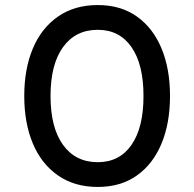

<svg xmlns="http://www.w3.org/2000/svg" viewBox="-20 -730 769 760"><path d="M367 10Q275 10 209.5 -35.5Q144 -81 110 -162Q76 -243 76 -350Q76 -457 110 -538Q144 -619 209.5 -664.5Q275 -710 367 -710Q458 -710 522 -664.5Q586 -619 619.5 -538Q653 -457 653 -350Q653 -243 619.5 -162Q586 -81 522 -35.5Q458 10 367 10ZM367 -88Q453 -88 500.5 -156.5Q548 -225 548 -350Q548 -475 500.5 -543.5Q453 -612 367 -612Q279 -612 229.5 -543.5Q180 -475 180 -350Q180 -225 229.5 -156.5Q279 -88 367 -88Z"/></svg>

Font: Lexend Giga
Style: Regular
Weight: 400
Designer: Bonnie Shaver-Troup, Thomas Jockin
Foundry: Lexend
Version: Version 1.007